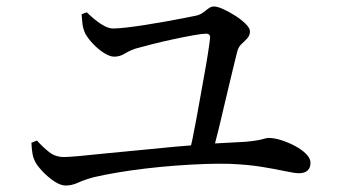

<svg xmlns="http://www.w3.org/2000/svg" viewBox="-20 -660 1040 593"><path d="M183 -87Q167 -87 147.5 -100Q128 -113 111.5 -130.5Q95 -148 89 -160Q83 -171 80.5 -184.5Q78 -198 77 -219L94 -226Q112 -206 131.5 -190.5Q151 -175 178 -175Q191 -175 224 -178Q257 -181 304.5 -186Q352 -191 408 -196Q464 -201 522 -207Q546 -209 570 -211Q575 -231 579 -254Q587 -294 594.5 -337Q602 -380 609.5 -420.5Q617 -461 622 -493Q627 -525 629 -544Q629 -549 627 -552Q624 -556 616 -556Q605 -556 577 -551Q549 -546 514 -538.5Q479 -531 448 -523Q417 -515 399 -510Q381 -504 365.5 -494.5Q350 -485 333 -485Q319 -485 301 -496.5Q283 -508 267 -525Q251 -542 243 -557Q236 -573 234.5 -588Q233 -603 232 -616L248 -622Q258 -612 272.5 -600Q287 -588 302 -580Q317 -572 329 -572Q344 -572 370.5 -575Q397 -578 428.5 -583Q460 -588 491 -593.5Q522 -599 547.5 -604Q573 -609 587 -612Q599 -615 607.5 -621.5Q616 -628 624 -634Q632 -640 641 -640Q651 -640 669 -632Q687 -624 706.5 -611.5Q726 -599 739 -586Q752 -573 752 -563Q752 -551 744 -542Q736 -533 726.5 -524.5Q717 -516 713 -502Q708 -482 698.5 -443Q689 -404 678 -357Q667 -310 656 -264Q650 -239 644 -217Q695 -220 737 -222Q760 -224 774 -226.5Q788 -229 796 -231.5Q804 -234 810 -234Q827 -234 849 -227Q871 -220 891.5 -209Q912 -198 925.5 -184.5Q939 -171 939 -157Q939 -142 930 -133.5Q921 -125 904 -125Q890 -125 860 -131.5Q830 -138 786.5 -145Q743 -152 687 -154Q655 -155 612.5 -153.5Q570 -152 523 -148.5Q476 -145 429.5 -139.5Q383 -134 342 -127Q301 -120 271 -113Q241 -105 221.5 -96Q202 -87 183 -87Z"/></svg>

Font: Noto Serif HK ExtraLight Medium
Style: Regular
Weight: 500
Version: Version 2.002-H1;hotconv 1.1.0;makeotfexe 2.6.0